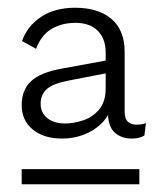

<svg xmlns="http://www.w3.org/2000/svg" viewBox="-20 -685 412 496"><path d="M141 -327Q93 -327 64.5 -350.5Q36 -374 36 -414Q36 -452 60 -475Q84 -498 141 -508L261 -530V-497L158 -477Q116 -469 100.5 -454.5Q85 -440 85 -417Q85 -394 102 -380Q119 -366 148 -366Q170 -366 194.5 -374Q219 -382 236 -402Q253 -422 253 -457V-549Q253 -585 232.5 -605.5Q212 -626 175 -626Q140 -626 113.5 -610.5Q87 -595 73 -559L37 -579Q50 -617 85.5 -641Q121 -665 174 -665Q234 -665 268 -636Q302 -607 302 -551V-398Q302 -378 310.5 -370.5Q319 -363 332 -363Q348 -363 357 -367L353 -335Q347 -331 338.5 -329Q330 -327 320 -327Q294 -327 276.5 -342.5Q259 -358 259 -394V-414L268 -409Q260 -383 240.5 -364.5Q221 -346 195 -336.5Q169 -327 141 -327ZM36 -209V-248H340V-209Z"/></svg>

Font: Kantumruy Pro Light
Style: Regular
Weight: 300
Version: Version 1.002